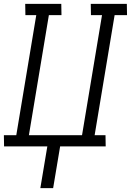

<svg xmlns="http://www.w3.org/2000/svg" viewBox="-33 -755 675 990"><path d="M175 215 211 0H-12L-13 -58H51L154 -677H98L97 -735H283L284 -677H219L116 -58H390L493 -677H436L435 -735H621L622 -677H558L455 -58H511L512 0H277L241 215Z"/></svg>

Font: Iosevka Etoile Light
Style: Italic
Weight: 300
Italic angle: -9°
Designer: Belleve Invis
Foundry: Belleve Invis
Version: Version 22.1.2; ttfautohint (v1.8.4)